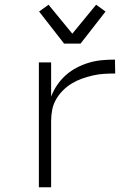

<svg xmlns="http://www.w3.org/2000/svg" viewBox="-20 -795 590 815"><path d="M145 0V-530H197V-385Q207 -411 223 -434.5Q239 -458 260 -476.5Q281 -495 306 -508Q331 -521 358 -529Q385 -537 412.5 -539.5Q440 -542 468 -542L469 -483Q445 -483 421 -481.5Q397 -480 373.5 -474.5Q350 -469 327.5 -461Q305 -453 284.5 -440.5Q264 -428 247 -411Q230 -394 218 -373Q206 -352 201.5 -328.5Q197 -305 197 -281V0ZM252 -610 146 -746 186 -775 287 -652 388 -775 428 -746 322 -610Z"/></svg>

Font: Lode Dark
Style: Regular
Weight: 400
Monospace: yes
Designer: Belleve Invis
Foundry: Belleve Invis
Version: Version 29.2.0; ttfautohint (v1.8.3)